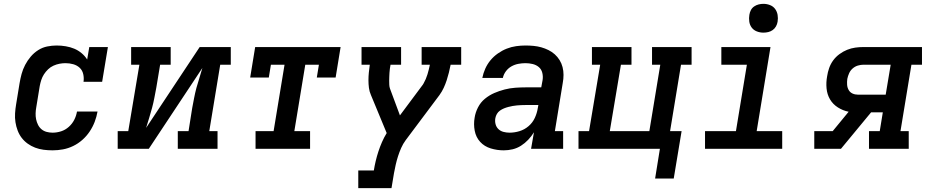

<svg xmlns="http://www.w3.org/2000/svg" viewBox="-20 -775 4840 1000"><path d="M254 8Q230 8 207 5Q184 2 163 -6Q142 -14 124 -27Q106 -40 93 -57Q80 -74 72 -95Q64 -116 60.5 -138.5Q57 -161 58.5 -185Q60 -209 64 -232L82 -342Q86 -366 92.5 -390Q99 -414 111 -437Q123 -460 140 -480Q157 -500 179 -514Q201 -528 226 -533Q251 -538 275 -538Q299 -538 322.5 -534Q346 -530 366.5 -521.5Q387 -513 404.5 -498.5Q422 -484 434 -465L445 -530H542L512 -349H415Q418 -369 413.5 -389Q409 -409 395 -422Q381 -435 361.5 -440.5Q342 -446 321 -446Q306 -446 290 -443Q274 -440 258.5 -433Q243 -426 230.5 -414Q218 -402 209 -388Q200 -374 195 -358.5Q190 -343 187 -327L169 -217Q166 -201 165.5 -185Q165 -169 168 -154Q171 -139 178 -125Q185 -111 196.5 -101.5Q208 -92 223 -88Q238 -84 254 -84Q276 -84 298 -91Q320 -98 338 -114Q356 -130 366.5 -150.5Q377 -171 381 -194H488Q483 -166 473 -140Q463 -114 447 -90Q431 -66 409 -46.5Q387 -27 361 -14.5Q335 -2 308 3Q281 8 254 8Z M593 0V-92H648L706 -438H663V-530H869V-438H814L794 -318Q789 -292 784 -265.5Q779 -239 772 -213Q765 -187 757 -161Q749 -135 741 -109L1020 -530H1182V-438H1127L1070 -92H1113V0H906V-92H962L981 -212Q986 -238 991 -264.5Q996 -291 1003 -317Q1010 -343 1018.5 -369Q1027 -395 1034 -421L755 0Z M1311 0V-92H1405L1462 -438H1391L1380 -371H1283L1309 -530H1754L1728 -371H1630L1641 -438H1570L1513 -92H1595V0Z M1846 205V113H1927Q1931 88 1937 63Q1943 38 1951 13.5Q1959 -11 1969.5 -35Q1980 -59 1994 -82L1912 -280Q1904 -298 1901.5 -317.5Q1899 -337 1899 -357Q1899 -377 1901 -397Q1903 -417 1906 -438Q1906 -438 1906 -438Q1906 -438 1906 -438H1863V-530H2069V-438H2014Q2012 -427 2010.5 -416.5Q2009 -406 2008.5 -395.5Q2008 -385 2007.5 -375Q2007 -365 2007 -354.5Q2007 -344 2007.5 -333.5Q2008 -323 2011 -314L2063 -174L2183 -335Q2184 -337 2184.5 -338Q2185 -339 2186 -340Q2199 -363 2206.5 -388Q2214 -413 2219 -438H2176V-530H2382V-438H2327Q2327 -438 2327 -438Q2327 -438 2327 -438Q2323 -417 2318 -397Q2313 -377 2306.5 -357Q2300 -337 2291 -317.5Q2282 -298 2269 -280L2093 -45Q2079 -26 2069.5 -4.5Q2060 17 2053 39Q2046 61 2041 83Q2036 105 2032 127L2019 205Z M2603 8Q2569 8 2536 -2Q2503 -12 2481 -36Q2459 -60 2452.5 -94Q2446 -128 2452 -162Q2456 -189 2469.5 -215.5Q2483 -242 2505.5 -260.5Q2528 -279 2554.5 -290.5Q2581 -302 2608.5 -309Q2636 -316 2663.5 -318Q2691 -320 2718 -320H2799L2806 -358Q2809 -377 2804.5 -395.5Q2800 -414 2786.5 -425.5Q2773 -437 2754.5 -441.5Q2736 -446 2717 -446Q2699 -446 2680 -442.5Q2661 -439 2644 -429.5Q2627 -420 2615 -404Q2603 -388 2599 -369H2492Q2497 -394 2507.5 -417.5Q2518 -441 2534.5 -461Q2551 -481 2573 -496.5Q2595 -512 2619 -521.5Q2643 -531 2668 -534.5Q2693 -538 2717 -538Q2738 -538 2759 -536Q2780 -534 2799.5 -528.5Q2819 -523 2837 -514Q2855 -505 2869.5 -492Q2884 -479 2894.5 -462Q2905 -445 2910 -425.5Q2915 -406 2915 -385Q2915 -364 2911 -343L2870 -92H2913V0H2746L2761 -86Q2748 -65 2731 -47Q2714 -29 2693.5 -16Q2673 -3 2650 2.5Q2627 8 2604 8Q2604 8 2604 8Q2604 8 2603 8ZM2634 -84Q2660 -84 2686 -92Q2712 -100 2733 -118Q2754 -136 2765.5 -161Q2777 -186 2781 -212L2784 -228H2718Q2706 -228 2695 -227.5Q2684 -227 2672.5 -226Q2661 -225 2650 -223Q2639 -221 2627.5 -218Q2616 -215 2605 -210.5Q2594 -206 2584 -199Q2574 -192 2568 -181.5Q2562 -171 2560 -160Q2557 -144 2561 -128.5Q2565 -113 2576 -102.5Q2587 -92 2602.5 -88Q2618 -84 2634 -84Z M3392 155 3417 0H2993V-92H3048L3106 -438H3063V-530H3269V-438H3214L3156 -92H3362L3419 -438H3376V-530H3582V-438H3527L3470 -92H3530L3489 155Z M3652 0V-92H3813L3870 -438H3737V-530H3993L3921 -92H4054V0ZM3956 -605Q3938 -605 3921.5 -611.5Q3905 -618 3895 -631.5Q3885 -645 3882.5 -662.5Q3880 -680 3883 -698Q3885 -711 3891 -722.5Q3897 -734 3908 -741.5Q3919 -749 3931.5 -752Q3944 -755 3956 -755Q3974 -755 3990.5 -748.5Q4007 -742 4017 -728.5Q4027 -715 4030 -697.5Q4033 -680 4030 -662Q4028 -649 4021.5 -637.5Q4015 -626 4004.5 -618.5Q3994 -611 3981.5 -608Q3969 -605 3956 -605Z M4221 0V-92H4317L4400 -193Q4370 -199 4344 -215.5Q4318 -232 4303 -257.5Q4288 -283 4285 -314.5Q4282 -346 4288 -378Q4291 -399 4298.5 -420.5Q4306 -442 4319.5 -460.5Q4333 -479 4352 -493Q4371 -507 4392 -515.5Q4413 -524 4434.5 -527Q4456 -530 4478 -530H4782V-438H4727L4670 -92H4713V0H4506V-92H4562L4578 -190H4517L4360 0ZM4448 -282H4593L4619 -438H4478Q4463 -438 4448 -433.5Q4433 -429 4421 -418.5Q4409 -408 4402.5 -393.5Q4396 -379 4393 -364Q4391 -349 4392 -334Q4393 -319 4400 -306.5Q4407 -294 4420 -288Q4433 -282 4448 -282Z"/></svg>

Font: Iosevka Curly Slab SmBdExObl
Style: Regular
Weight: 600
Width: 7
Italic angle: -9°
Monospace: yes
Designer: Belleve Invis
Foundry: Belleve Invis
Version: Version 11.1.0; ttfautohint (v1.8.3)